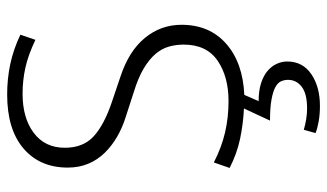

<svg xmlns="http://www.w3.org/2000/svg" viewBox="-204 -474 892 523"><g transform="rotate(-90 241.5 -212.0)"><path d="M246 -638Q289 -638 329 -629.5Q369 -621 409 -602L395 -561Q353 -581 318.5 -588.5Q284 -596 248 -596Q182 -596 141.5 -565.5Q101 -535 101 -481Q101 -431 132 -402.5Q163 -374 225 -353L296 -329Q365 -306 400.5 -262.5Q436 -219 436 -163Q436 -87 384.5 -41.5Q333 4 245 8L228 47Q256 47 276.5 53.5Q297 60 310 71Q323 82 329.5 96Q336 110 336 125Q336 167 301.5 190.5Q267 214 215 214Q192 214 172.5 210.5Q153 207 141 202L150 170Q163 174 178.5 176.5Q194 179 208 179Q248 179 267 164.5Q286 150 286 127Q286 117 282 108Q278 99 266 92.5Q254 86 232 82Q210 78 175 78L208 7Q166 5 125.5 -3.5Q85 -12 46 -32L61 -75Q102 -54 142.5 -44.5Q183 -35 228 -35Q295 -35 338.5 -65Q382 -95 382 -157Q382 -178 376.5 -197.5Q371 -217 356.5 -234Q342 -251 317 -266Q292 -281 253 -293L185 -315Q156 -324 131 -338.5Q106 -353 87 -372.5Q68 -392 57.5 -417Q47 -442 47 -473Q47 -549 99 -593.5Q151 -638 246 -638Z"/></g></svg>

Font: Mukta Malar ExtraLight
Style: Regular
Weight: 275
Designer: Aadarsh Rajan, Girish Dalvi, Yashodeep Gholap
Foundry: Ek Type
Version: Version 2.538;PS 1.000;hotconv 16.6.51;makeotf.lib2.5.65220;